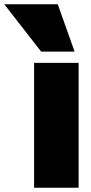

<svg xmlns="http://www.w3.org/2000/svg" viewBox="-120 -851 429 901"><path d="M249 -556V30H40V-556ZM230 -609H73L-100 -831H151Z"/></svg>

Font: Repo
Style: ExtraBlack
Weight: 1000
Designer: Stefan Peev
Foundry: Context Ltd
Version: Version 001.000